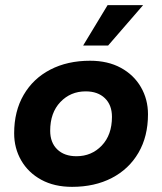

<svg xmlns="http://www.w3.org/2000/svg" viewBox="-20 -716 630 746"><path d="M260 10Q191 10 140.5 -17.5Q90 -45 62.5 -92.5Q35 -140 35 -198Q35 -284 72 -347.5Q109 -411 175.5 -445.5Q242 -480 330 -480Q399 -480 449.5 -452.5Q500 -425 527.5 -377.5Q555 -330 555 -272Q555 -186 518 -122.5Q481 -59 414.5 -24.5Q348 10 260 10ZM277 -109Q336 -109 375.5 -150.5Q415 -192 415 -262Q415 -308 387.5 -334.5Q360 -361 313 -361Q254 -361 214.5 -319.5Q175 -278 175 -208Q175 -162 202.5 -135.5Q230 -109 277 -109ZM303 -539 398 -696H536L400 -539Z"/></svg>

Font: Gantari
Style: Bold Italic
Weight: 700
Italic angle: -10°
Designer: Anugrah Pasau
Foundry: Lafontype
Version: Version 1.000; ttfautohint (v1.8.4.7-5d5b)